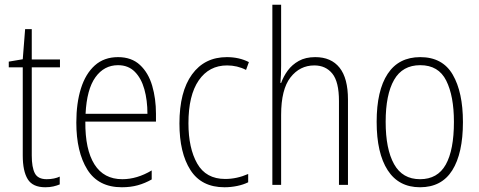

<svg xmlns="http://www.w3.org/2000/svg" viewBox="-20 -780 2022 810"><path d="M177 -24Q193 -24 207.5 -27Q222 -30 232 -35V-2Q220 3 205 6.5Q190 10 171 10Q118 10 97 -24Q76 -58 76 -124V-496H17V-520L76 -530L86 -657H114V-529H233V-496H114V-124Q114 -74 127 -49Q140 -24 177 -24Z M478 -539Q535 -539 570.5 -506Q606 -473 622 -418.5Q638 -364 638 -300V-267H340Q339 -149 378.5 -86.5Q418 -24 496 -24Q558 -24 620 -61V-23Q592 -7 561.5 1.5Q531 10 494 10Q395 10 348.5 -64.5Q302 -139 302 -263Q302 -345 321.5 -407Q341 -469 380 -504Q419 -539 478 -539ZM478 -505Q419 -505 382.5 -454Q346 -403 341 -300H602Q602 -357 589 -403.5Q576 -450 548.5 -477.5Q521 -505 478 -505Z M927 10Q830 10 783.5 -62.5Q737 -135 737 -259Q737 -393 790 -466Q843 -539 937 -539Q989 -539 1030 -518L1018 -485Q981 -504 938 -504Q862 -504 818.5 -441Q775 -378 775 -260Q775 -155 812 -90Q849 -25 930 -25Q979 -25 1027 -46V-11Q1007 -1 980.5 4.5Q954 10 927 10Z M1166 -503Q1166 -462 1163 -430H1166Q1176 -458 1194 -482.5Q1212 -507 1240.5 -523Q1269 -539 1310 -539Q1377 -539 1412.5 -494.5Q1448 -450 1448 -360V0H1410V-354Q1410 -435 1382 -469.5Q1354 -504 1306 -504Q1245 -504 1205.5 -453.5Q1166 -403 1166 -295V0H1129V-760H1166Z M1933 -265Q1933 -133 1888 -61.5Q1843 10 1752 10Q1662 10 1615.5 -62Q1569 -134 1569 -266Q1569 -398 1615.5 -468.5Q1662 -539 1753 -539Q1847 -539 1890 -465Q1933 -391 1933 -265ZM1607 -266Q1607 -151 1642.5 -87.5Q1678 -24 1752 -24Q1826 -24 1860.5 -85.5Q1895 -147 1895 -266Q1895 -375 1862.5 -440Q1830 -505 1753 -505Q1678 -505 1642.5 -443Q1607 -381 1607 -266Z"/></svg>

Font: Noto Sans Khmer Condensed ExtraLight
Style: Regular
Weight: 200
Width: 3
Designer: Danh Hong and the Monotype Design Team
Foundry: Monotype Imaging Inc.
Version: Version 2.004; ttfautohint (v1.8.4.7-5d5b)